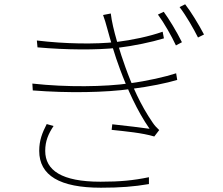

<svg xmlns="http://www.w3.org/2000/svg" viewBox="-20 -840 1040 896"><path d="M744 -785 717 -772C746 -733 781 -671 801 -628L829 -643C805 -692 767 -754 744 -785ZM844 -820 818 -807C848 -768 883 -707 904 -665L932 -679C907 -727 868 -790 844 -820ZM152 -651 155 -619C289 -607 431 -606 531 -617C604 -626 686 -643 745 -661L739 -692C677 -670 596 -653 523 -644C424 -633 284 -635 152 -651ZM131 -450 133 -418C297 -405 472 -408 593 -425C679 -436 757 -452 807 -467L802 -498C754 -482 667 -462 584 -451C471 -435 292 -432 131 -450ZM481 -705C495 -654 515 -583 540 -517C573 -428 620 -322 678 -239C644 -244 569 -253 504 -260L501 -234C566 -227 644 -220 700 -203L723 -233C712 -243 701 -255 693 -267C635 -351 596 -441 565 -527C542 -591 505 -705 497 -777L461 -770C468 -752 475 -727 481 -705ZM230 -252 198 -261C177 -220 163 -185 163 -136C163 -21 259 36 451 36C540 36 605 31 675 19V-13C602 2 541 8 449 8C268 8 191 -45 191 -136C191 -182 206 -216 230 -252Z"/></svg>

Font: Source Han Sans JP VF
Style: Regular
Weight: 250
Designer: Ryoko NISHIZUKA 西塚涼子 (kana, bopomofo & ideographs); Paul D. Hunt (Latin, Greek & Cyrillic); Sandoll Communications 산돌커뮤니
Foundry: Adobe
Version: Version 2.004;hotconv 1.0.118;makeotfexe 2.5.65603